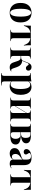

<svg xmlns="http://www.w3.org/2000/svg" viewBox="1587 -2055 655 3869"><g transform="rotate(90 1914.5 -120.5)"><path d="M235.5 11.3Q178.2 11.3 134.3 -12.5Q90.3 -36.3 64.9 -84.7Q39.5 -133.1 39.5 -208.1Q39.5 -283.1 64.9 -331.9Q90.3 -380.6 134.7 -404.4Q179 -428.2 236.3 -428.2Q293.5 -428.2 337.5 -404.4Q381.5 -380.6 406.5 -331.9Q431.5 -283.1 431.5 -208.1Q431.5 -133.1 406.5 -84.7Q381.5 -36.3 337.5 -12.5Q293.5 11.3 235.5 11.3ZM236.3 2.4Q270.2 2.4 292.3 -46.8Q314.5 -96 314.5 -208.1Q314.5 -320.2 292.3 -369.8Q270.2 -419.4 236.3 -419.4Q201.6 -419.4 179.4 -369.8Q157.3 -320.2 157.3 -208.1Q157.3 -96 179.4 -46.8Q201.6 2.4 236.3 2.4Z M694.4 -2.4Q667.7 -2.4 641.9 -1.6Q616.1 -0.8 580.6 0V-8.9L592.7 -9.7Q618.5 -12.9 628.6 -25.4Q638.7 -37.9 638.7 -67.7V-208.1H750V-67.7Q750 -37.9 760.1 -25.4Q770.2 -12.9 796 -9.7L808.1 -8.9V0Q773.4 -0.8 747.6 -1.6Q721.8 -2.4 694.4 -2.4ZM671.8 -405.6Q618.5 -405.6 586.3 -391.1Q554 -376.6 534.7 -347.6Q515.3 -318.5 500.8 -275H491.1Q495.2 -311.3 496.4 -346.4Q497.6 -381.5 496.8 -415.3Q517.7 -414.5 539.9 -414.1Q562.1 -413.7 583.1 -413.7H671.8H717.7H805.6Q826.6 -413.7 849.2 -414.1Q871.8 -414.5 892.7 -415.3Q891.1 -381.5 892.7 -346Q894.4 -310.5 897.6 -274.2H888.7Q874.2 -318.5 854.4 -347.6Q834.7 -376.6 802.4 -390.7Q770.2 -404.8 717.7 -404.8ZM638.7 -208.1V-408.1H750V-208.1Z M996 -208.1V-348.4Q996 -379 985.9 -391.5Q975.8 -404 950 -406.5L937.9 -407.3V-416.1Q973.4 -415.3 999.2 -414.5Q1025 -413.7 1051.6 -413.7Q1077.4 -413.7 1102.4 -414.5Q1127.4 -415.3 1162.1 -416.1V-407.3L1152.4 -406.5Q1127.4 -404 1117.3 -391.5Q1107.3 -379 1107.3 -348.4V-208.1ZM1051.6 -2.4Q1025 -2.4 999.2 -1.6Q973.4 -0.8 937.9 0V-8.9L950 -9.7Q975.8 -12.9 985.9 -25.4Q996 -37.9 996 -67.7V-208.1H1107.3V-67.7Q1107.3 -37.9 1117.3 -25.4Q1127.4 -12.9 1153.2 -9.7L1165.3 -8.9V0Q1130.6 -0.8 1104.8 -1.6Q1079 -2.4 1051.6 -2.4ZM1338.7 11.3Q1310.5 11.3 1291.1 3.2Q1271.8 -4.8 1258.5 -23Q1245.2 -41.1 1235.5 -71L1211.3 -142.7Q1203.2 -167.7 1192.7 -182.7Q1182.3 -197.6 1167.7 -203.6Q1153.2 -209.7 1132.3 -209.7H1101.6V-218.5H1137.1Q1160.5 -218.5 1176.2 -227.8Q1191.9 -237.1 1203.2 -257.3Q1214.5 -277.4 1225.8 -311.3Q1244.4 -371 1267.7 -399.6Q1291.1 -428.2 1331.5 -428.2Q1363.7 -428.2 1383.5 -410.5Q1403.2 -392.7 1403.2 -365.3Q1403.2 -342.7 1389.5 -329Q1375.8 -315.3 1353.2 -315.3Q1334.7 -315.3 1323.4 -323.4Q1312.1 -331.5 1304.8 -342.7Q1297.6 -354 1290.7 -362.5Q1283.9 -371 1273.4 -371Q1267.7 -371 1261.7 -365.7Q1255.6 -360.5 1248.8 -346.8Q1241.9 -333.1 1233.1 -304.8Q1225.8 -280.6 1216.1 -264.1Q1206.5 -247.6 1193.5 -236.3V-243.5Q1233.1 -238.7 1259.7 -225.8Q1286.3 -212.9 1304.4 -187.5Q1322.6 -162.1 1336.3 -121.8L1355.6 -65.3Q1364.5 -39.5 1373 -28.6Q1381.5 -17.7 1394.4 -17.7Q1404.8 -17.7 1414.5 -24.2L1418.5 -16.1Q1403.2 -3.2 1383.1 4Q1362.9 11.3 1338.7 11.3Z M1564.5 183.9Q1537.9 183.9 1512.1 184.7Q1486.3 185.5 1450.8 186.3V177.4L1462.9 176.6Q1488.7 173.4 1498.8 160.9Q1508.9 148.4 1508.9 118.5V-208.1H1620.2V118.5Q1620.2 138.7 1625 150.4Q1629.8 162.1 1641.9 167.7Q1654 173.4 1675 175L1701.6 177.4V186.3Q1674.2 185.5 1651.2 185.1Q1628.2 184.7 1607.3 184.3Q1586.3 183.9 1564.5 183.9ZM1729.8 -427.4Q1780.6 -427.4 1816.5 -401.6Q1852.4 -375.8 1871.8 -327Q1891.1 -278.2 1891.1 -209.7Q1891.1 -139.5 1869.8 -89.9Q1848.4 -40.3 1808.1 -14.1Q1767.7 12.1 1711.3 12.1Q1671.8 12.1 1645.2 -3.2Q1618.5 -18.5 1608.9 -36.3L1611.3 -42.7Q1618.5 -28.2 1636.3 -17.3Q1654 -6.5 1678.2 -6.5Q1725.8 -6.5 1749.6 -57.3Q1773.4 -108.1 1773.4 -208.1Q1773.4 -302.4 1752 -352.4Q1730.6 -402.4 1687.1 -402.4Q1662.1 -402.4 1642.7 -387.1Q1623.4 -371.8 1611.3 -341.9L1608.9 -347.6Q1621.8 -385.5 1652.4 -406.5Q1683.1 -427.4 1729.8 -427.4ZM1508.9 -208.1V-349.2Q1508.9 -379 1498.8 -391.1Q1488.7 -403.2 1461.3 -406.5L1450.8 -408.1V-416.9Q1471.8 -415.3 1487.1 -414.9Q1502.4 -414.5 1516.9 -414.5Q1545.2 -414.5 1571 -417.3Q1596.8 -420.2 1620.2 -425.8V-416.9V-208.1Z M2312.9 -2.4Q2287.9 -2.4 2263.3 -1.6Q2238.7 -0.8 2205.6 0V-8.9L2213.7 -9.7Q2237.9 -12.1 2247.6 -24.6Q2257.3 -37.1 2257.3 -67.7V-208.1H2368.5V-67.7Q2368.5 -37.9 2378.6 -25.4Q2388.7 -12.9 2414.5 -9.7L2426.6 -8.9V0Q2391.1 -0.8 2365.3 -1.6Q2339.5 -2.4 2312.9 -2.4ZM2060.5 -2.4Q2033.9 -2.4 2008.1 -1.6Q1982.3 -0.8 1946.8 0V-8.9L1958.9 -9.7Q1984.7 -12.9 1994.8 -25.4Q2004.8 -37.9 2004.8 -67.7V-348.4Q2004.8 -379 1994.8 -391.5Q1984.7 -404 1958.9 -406.5L1946.8 -407.3V-416.1Q1982.3 -415.3 2008.1 -414.5Q2033.9 -413.7 2060.5 -413.7Q2086.3 -413.7 2110.5 -414.5Q2134.7 -415.3 2168.5 -416.1V-407.3L2160.5 -406.5Q2135.5 -404 2125.8 -391.5Q2116.1 -379 2116.1 -348.4V-67.7Q2116.1 -37.1 2125.8 -24.6Q2135.5 -12.1 2160.5 -9.7L2168.5 -8.9V0Q2134.7 -0.8 2110.5 -1.6Q2086.3 -2.4 2060.5 -2.4ZM2257.3 -208.1V-348.4Q2257.3 -379 2247.6 -391.5Q2237.9 -404 2212.9 -406.5L2204.8 -407.3V-416.1Q2238.7 -415.3 2263.3 -414.5Q2287.9 -413.7 2312.9 -413.7Q2339.5 -413.7 2365.3 -414.5Q2391.1 -415.3 2426.6 -416.1V-407.3L2414.5 -406.5Q2388.7 -404 2378.6 -391.5Q2368.5 -379 2368.5 -348.4V-208.1ZM2080.6 -29.8 2079 -40.3 2287.9 -387.1 2288.7 -376.6Z M2587.9 -2.4Q2561.3 -2.4 2535.5 -1.6Q2509.7 -0.8 2474.2 0V-8.9L2486.3 -9.7Q2512.1 -12.9 2522.2 -25.4Q2532.3 -37.9 2532.3 -67.7V-348.4Q2532.3 -379 2522.2 -391.5Q2512.1 -404 2486.3 -406.5L2474.2 -407.3V-416.1Q2509.7 -415.3 2535.5 -414.5Q2561.3 -413.7 2587.9 -413.7H2587.1Q2615.3 -413.7 2642.7 -414.9Q2670.2 -416.1 2700.8 -416.1Q2786.3 -416.1 2827 -392.7Q2867.7 -369.4 2867.7 -319.4Q2867.7 -273.4 2826.6 -247.2Q2785.5 -221 2704.8 -213.7V-212.1Q2799.2 -210.5 2845.6 -185.9Q2891.9 -161.3 2891.9 -108.1Q2891.9 -53.2 2848 -26.6Q2804 0 2713.7 0Q2686.3 0 2652.4 -1.2Q2618.5 -2.4 2588.7 -2.4ZM2643.5 -71Q2643.5 -46.8 2648.4 -33.1Q2653.2 -19.4 2666.9 -14.5Q2680.6 -9.7 2704.8 -9.7H2691.1Q2733.9 -9.7 2755.6 -34.7Q2777.4 -59.7 2777.4 -108.1Q2777.4 -158.1 2754 -182.7Q2730.6 -207.3 2683.1 -207.3H2619.4V-215.3H2664.5Q2716.1 -215.3 2737.5 -237.9Q2758.9 -260.5 2758.9 -312.9Q2758.9 -360.5 2740.7 -383.5Q2722.6 -406.5 2681.5 -406.5H2641.1L2643.5 -408.1Z M3196.8 -208.1V-329.8Q3196.8 -376.6 3180.6 -397.2Q3164.5 -417.7 3128.2 -417.7Q3100 -417.7 3081.5 -408.5Q3062.9 -399.2 3062.9 -385.5Q3062.9 -375.8 3070.6 -364.1Q3078.2 -352.4 3085.5 -339.9Q3092.7 -327.4 3092.7 -312.1Q3092.7 -293.5 3078.2 -282.3Q3063.7 -271 3040.3 -271Q3014.5 -271 2999.2 -285.9Q2983.9 -300.8 2983.9 -325.8Q2983.9 -356.5 3006 -379.4Q3028.2 -402.4 3067.3 -415.3Q3106.5 -428.2 3157.3 -428.2Q3238.7 -428.2 3273.4 -391.1Q3308.1 -354 3308.1 -266.9V-208.1ZM3075.8 11.3Q3024.2 11.3 2994.4 -15.3Q2964.5 -41.9 2964.5 -86.3Q2964.5 -121.8 2981.5 -144.4Q2998.4 -166.9 3024.6 -181Q3050.8 -195.2 3080.6 -204.8Q3110.5 -214.5 3137.1 -223.4Q3163.7 -232.3 3180.6 -244.8Q3197.6 -257.3 3197.6 -277.4L3198.4 -260.5Q3195.2 -245.2 3182.3 -233.5Q3169.4 -221.8 3152.8 -210.5Q3136.3 -199.2 3120.2 -185.5Q3104 -171.8 3093.1 -151.6Q3082.3 -131.5 3082.3 -102.4Q3082.3 -69.4 3097.6 -50.8Q3112.9 -32.3 3140.3 -32.3Q3158.1 -32.3 3173 -41.5Q3187.9 -50.8 3200 -69.4V-59.7Q3178.2 -24.2 3147.2 -6.5Q3116.1 11.3 3075.8 11.3ZM3308.1 -44.4Q3308.1 -25.8 3312.9 -17.7Q3317.7 -9.7 3328.2 -9.7Q3337.9 -9.7 3347.6 -15.3Q3357.3 -21 3366.1 -27.4L3370.2 -20.2Q3352.4 -5.6 3330.6 2.8Q3308.9 11.3 3279 11.3Q3237.1 11.3 3216.9 -6.5Q3196.8 -24.2 3196.8 -59.7V-208.1H3308.1Z M3606.5 -2.4Q3579.8 -2.4 3554 -1.6Q3528.2 -0.8 3492.7 0V-8.9L3504.8 -9.7Q3530.6 -12.9 3540.7 -25.4Q3550.8 -37.9 3550.8 -67.7V-208.1H3662.1V-67.7Q3662.1 -37.9 3672.2 -25.4Q3682.3 -12.9 3708.1 -9.7L3720.2 -8.9V0Q3685.5 -0.8 3659.7 -1.6Q3633.9 -2.4 3606.5 -2.4ZM3583.9 -405.6Q3530.6 -405.6 3498.4 -391.1Q3466.1 -376.6 3446.8 -347.6Q3427.4 -318.5 3412.9 -275H3403.2Q3407.3 -311.3 3408.5 -346.4Q3409.7 -381.5 3408.9 -415.3Q3429.8 -414.5 3452 -414.1Q3474.2 -413.7 3495.2 -413.7H3583.9H3629.8H3717.7Q3738.7 -413.7 3761.3 -414.1Q3783.9 -414.5 3804.8 -415.3Q3803.2 -381.5 3804.8 -346Q3806.5 -310.5 3809.7 -274.2H3800.8Q3786.3 -318.5 3766.5 -347.6Q3746.8 -376.6 3714.5 -390.7Q3682.3 -404.8 3629.8 -404.8ZM3550.8 -208.1V-408.1H3662.1V-208.1Z"/></g></svg>

Font: Playfair 144pt SemiCondensed
Style: Bold
Weight: 700
Width: 4
Designer: Claus Eggers Sørensen
Foundry: Claus Eggers Sørensen
Version: Version 2.203